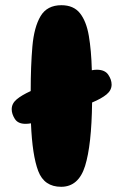

<svg xmlns="http://www.w3.org/2000/svg" viewBox="-20 -720 474 738"><path d="M215 -2Q150 -2 127 -62.5Q104 -123 99 -246Q88 -244 78 -244Q49 -244 37 -263Q25 -282 25 -300Q25 -322 44 -338Q63 -354 98 -370Q98 -467 104.5 -541.5Q111 -616 136 -658Q161 -700 216 -700Q263 -700 287.5 -669Q312 -638 321.5 -582Q331 -526 333 -450Q343 -452 352 -452Q383 -452 396 -433Q409 -414 409 -395Q409 -373 389.5 -357Q370 -341 334 -326Q332 -162 307 -82Q282 -2 215 -2Z"/></svg>

Font: Cherry Bomb One
Style: Regular
Weight: 400
Designer: satsuyako
Foundry: satsuyako
Version: Version 4.100; ttfautohint (v1.8.3)